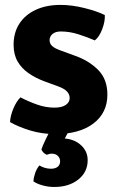

<svg xmlns="http://www.w3.org/2000/svg" viewBox="-20 -533 482 784"><path d="M21 -34.5Q22 -59 34.2 -88.8Q46.5 -118.5 63.5 -135.5Q96 -118.5 131.5 -106Q167 -93.5 202 -93.5Q232.5 -93.5 248.5 -104.5Q264.5 -115.5 264.5 -132.5Q264.5 -148 253.2 -159.8Q242 -171.5 217 -180.5L161 -201Q126 -214 97.5 -233.5Q69 -253 52.2 -281.5Q35.5 -310 35.5 -350Q35.5 -400 59.2 -436.5Q83 -473 126.2 -493Q169.5 -513 227 -513Q273 -513 324.5 -500.2Q376 -487.5 408 -471.5Q409.5 -445.5 397.2 -413.5Q385 -381.5 367 -368Q336.5 -381.5 300.2 -393Q264 -404.5 228.5 -404.5Q206.5 -404.5 194.5 -394.2Q182.5 -384 182.5 -369Q182.5 -355 192.5 -345.5Q202.5 -336 224.5 -328L286 -305.5Q343 -285.5 380.8 -247.5Q418.5 -209.5 418.5 -146.5Q418.5 -72.5 361.8 -29Q305 14.5 205 14.5Q152 14.5 104 0Q56 -14.5 21 -34.5ZM149 77Q154.5 61 166.8 35.5Q179 10 188.5 -5.5H267.5Q262 1 255.2 12.8Q248.5 24.5 244.5 32.5Q285.5 36 311.8 60.8Q338 85.5 338 121Q338 169.5 299.8 200Q261.5 230.5 201.5 230.5Q177 230.5 153.2 223.8Q129.5 217 116.5 207.5Q117.5 191 123.8 173Q130 155 141 142.5Q149.5 148 162 152Q174.5 156 188 156Q206 156 215.8 147.8Q225.5 139.5 225.5 126Q225.5 112.5 216.2 103.5Q207 94.5 191.5 94.5Q185.5 94.5 180.5 95.8Q175.5 97 171 99Q155 92 149 77Z"/></svg>

Font: Signika Negative
Style: Bold
Weight: 700
Designer: Anna Giedry
Foundry: Anna Giedry
Version: Version 2.001